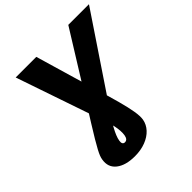

<svg xmlns="http://www.w3.org/2000/svg" viewBox="-244 -903 1293 1293"><g transform="rotate(-45 403.0 -256.5)"><path d="M108.4 -727.5H304.7L433.6 -288.1Q463.4 -190.9 482.9 -119.1Q502.4 -47.4 510.5 1.7Q518.6 50.8 513.7 79.6Q506.8 118.7 478.3 149.7Q449.7 180.7 404.1 198.2Q358.4 215.8 301.3 215.8Q214.4 215.8 166.5 178.5Q118.7 141.1 129.9 75.2Q131.8 62 137.9 46.1Q144 30.3 157 5.9Q169.9 -18.6 192.6 -56.6Q215.3 -94.7 250.7 -151.4Q286.1 -208 336.9 -289.1L609.4 -727.5H806.2L368.7 -75.7Q350.6 -48.3 336.4 -22.7Q322.3 2.9 313 25.6Q303.7 48.3 300.8 66.9Q297.9 83.5 303 92.5Q308.1 101.6 320.3 101.6Q333 101.6 340.8 92.5Q348.6 83.5 351.6 65.9Q354.5 47.4 353 24.7Q351.6 2 346.2 -23.7Q340.8 -49.3 331.5 -75.7Z"/></g></svg>

Font: Inter 28pt ExtraBold
Style: Italic
Weight: 800
Italic angle: -9.3988°
Designer: Rasmus Andersson
Foundry: rsms
Version: Version 4.001;git-66647c0bb